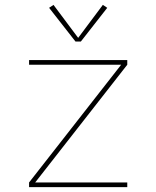

<svg xmlns="http://www.w3.org/2000/svg" viewBox="-20 -766 640 786"><path d="M99 0V-19L476 -501H99V-520H501V-501L124 -19H501V0ZM289 -596 181 -734 199 -746 300 -611 401 -746 419 -734 311 -596Z"/></svg>

Font: Zed Sans Thin Extended
Style: Regular
Weight: 100
Width: 7
Designer: Belleve Invis
Foundry: Belleve Invis
Version: Version 1.0.0; ttfautohint (v1.8.4)